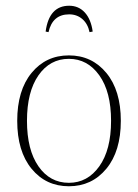

<svg xmlns="http://www.w3.org/2000/svg" viewBox="-20 -637 481 669"><path d="M221 -617Q254 -617 275.5 -593.5Q297 -570 303 -527L292 -525Q286 -554 267 -570.5Q248 -587 221 -587Q163 -587 149 -525L139 -527Q151 -617 221 -617ZM350.5 -49Q300 12 220 12Q140 12 90 -49Q40 -110 40 -216Q40 -322 90 -383Q140 -444 220 -444Q300 -444 350.5 -383Q401 -322 401 -216Q401 -110 350.5 -49ZM220 0Q285 0 326 -57.5Q367 -115 367 -216Q367 -317 326 -374.5Q285 -432 220 -432Q154 -432 114 -374.5Q74 -317 74 -216Q74 -115 114 -57.5Q154 0 220 0Z"/></svg>

Font: Arapey Thin-Display
Style: Regular
Weight: 100
Designer: Eduardo Rodriguez Tunni
Foundry: Eduardo Rodriguez Tunni
Version: Version 4.000